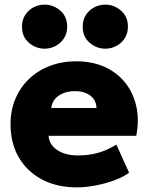

<svg xmlns="http://www.w3.org/2000/svg" viewBox="-20 -795 642 830"><path d="M312 15Q226 15 161.5 -19.2Q97 -53.5 61.2 -114.8Q25.5 -176 25.5 -258Q25.5 -318 46.5 -367.8Q67.5 -417.5 105.5 -453.8Q143.5 -490 195.2 -510Q247 -530 309 -530Q378.5 -530 432.2 -505.8Q486 -481.5 521 -437.8Q556 -394 569.2 -335.5Q582.5 -277 569 -208H190Q191.5 -182.5 207.8 -163.5Q224 -144.5 252 -133.8Q280 -123 316.5 -123Q363 -123 403.5 -134.2Q444 -145.5 483 -170L538 -48.5Q514.5 -30.5 476.2 -16.2Q438 -2 394.5 6.5Q351 15 312 15ZM201.5 -328H397Q396.5 -361 371.2 -381Q346 -401 304 -401Q261.5 -401 233.2 -381Q205 -361 201.5 -328ZM173 -584.5Q135 -584.5 105 -610.2Q75 -636 75 -679.5Q75 -709 89 -730.5Q103 -752 125.2 -763.5Q147.5 -775 173 -775Q210.5 -775 240.5 -749.2Q270.5 -723.5 270.5 -679.5Q270.5 -650.5 256.5 -629.2Q242.5 -608 220.2 -596.2Q198 -584.5 173 -584.5ZM435.5 -584.5Q397.5 -584.5 367.5 -610.2Q337.5 -636 337.5 -679.5Q337.5 -709 351.5 -730.5Q365.5 -752 387.8 -763.5Q410 -775 435.5 -775Q473 -775 503 -749.2Q533 -723.5 533 -679.5Q533 -650.5 519 -629.2Q505 -608 482.8 -596.2Q460.5 -584.5 435.5 -584.5Z"/></svg>

Font: Geologica Thin Roman ExtraBold
Style: Regular
Weight: 800
Version: Version 1.010;gftools[0.9.28]